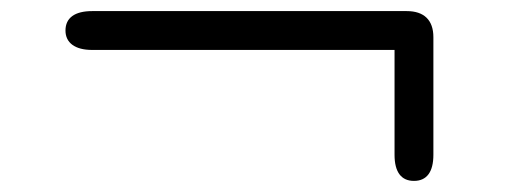

<svg xmlns="http://www.w3.org/2000/svg" viewBox="-20 -513 923 346"><path d="M726 -187C749 -187 761 -203 761 -234V-446C761 -477 744 -493 713 -493H146C115 -493 98 -481 98 -458C98 -436 115 -423 146 -423H691V-234C691 -203 703 -187 726 -187Z"/></svg>

Font: 寒蝉半圆体
Style: Regular
Weight: 400
Designer: Yoshimichi Ohira & Warren
Foundry: ChillType
Version: Version 1.800;Glyphs 3.1.1 (3135)